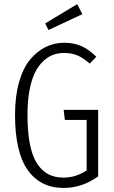

<svg xmlns="http://www.w3.org/2000/svg" viewBox="-20 -904 553 935"><path d="M356 -883.8 380.9 -835 215.8 -757.8 200.2 -790ZM293 -695.8Q340.3 -695.8 376.5 -679.4Q412.6 -663.1 449.2 -627.9L417 -594.2Q385.7 -622.1 357.4 -634Q329.1 -646 293 -646Q264.6 -646 240 -637.5Q215.3 -628.9 191.7 -607.2Q168 -585.4 151.1 -552.2Q134.3 -519 124 -466.1Q113.8 -413.1 113.8 -345.2Q113.8 -261.7 125.7 -201.9Q137.7 -142.1 161.1 -106.7Q184.6 -71.3 216.1 -55.2Q247.6 -39.1 289.1 -39.1Q349.6 -39.1 401.9 -74.2V-319.8H295.9L290 -369.1H458V-44.9Q379.9 11.2 290 11.2Q176.8 11.2 115 -75.9Q53.2 -163.1 53.2 -345.2Q53.2 -435.5 73 -504.6Q92.8 -573.7 127 -614.5Q161.1 -655.3 202.9 -675.5Q244.6 -695.8 293 -695.8Z"/></svg>

Font: Fira Sans Compressed Light
Style: Regular
Weight: 300
Width: 1
Designer: Carrois Corporate & Edenspiekermann AG
Foundry: Carrois Corporate GbR & Edenspiekermann AG
Version: Version 4.203;PS 004.203;hotconv 1.0.88;makeotf.lib2.5.64775